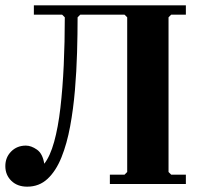

<svg xmlns="http://www.w3.org/2000/svg" viewBox="-20 -690 747 720"><path d="M82 10Q45 10 22.5 -12Q0 -34 0 -67Q0 -100 22 -122Q44 -144 77 -144Q97 -144 118.5 -129Q140 -114 146 -76Q168 -104 183 -158Q198 -212 206.5 -285.5Q215 -359 219 -445.5Q223 -532 223 -625L213 -635H281L271 -625Q271 -564 269 -493.5Q267 -423 261 -352Q255 -281 243 -216Q231 -151 210.5 -100Q190 -49 158.5 -19.5Q127 10 82 10ZM107 -635V-670H677V-635H622L612 -625V-45L622 -35H677V0H392V-35H447L457 -45V-625L447 -635Z"/></svg>

Font: Brygada 1918
Style: Regular
Weight: 400
Designer: Mateusz Machalski | Borys Kosmynka | Przemek Hoffer
Foundry: NIEPODLEGLA 2018
Version: Version 3.006